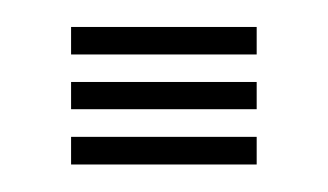

<svg xmlns="http://www.w3.org/2000/svg" viewBox="-20 -481 241 141"><path d="M32.2 -360.2V-380.5H168.5V-360.2ZM32.2 -441V-461.2H168.5V-441ZM32.2 -400.8V-420.8H168.5V-400.8Z"/></svg>

Font: Big Shoulders Inline Text Thin
Style: Bold
Weight: 700
Version: Version 2.002